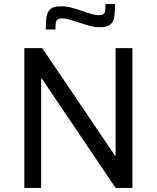

<svg xmlns="http://www.w3.org/2000/svg" viewBox="-20 -925 771 945"><path d="M99.8 0V-688H188L544.9 -160.6H548.9V-688H631.7V0H548.9L186.6 -537.2H182.6V0ZM205 -780Q205 -819.3 209.5 -844.4Q214 -869.5 230 -881.7Q245.9 -894 279 -894Q307 -894 334.3 -886.6Q361.5 -879.2 387.9 -869.8Q408.8 -862.9 428.4 -856.7Q448 -850.6 468.2 -850.6Q490.1 -850.6 494.8 -862.4Q499.4 -874.3 499.4 -905H546.5Q546.5 -866.2 542 -840.8Q537.5 -815.5 521.8 -803.2Q506.2 -791 473.1 -791Q443.1 -791 417.3 -798.9Q391.6 -806.8 364.2 -815.2Q343.3 -822.1 323.1 -828.2Q303 -834.4 283.9 -834.4Q262.4 -834.4 257.6 -822.5Q252.7 -810.7 252.7 -780Z"/></svg>

Font: Saira Thin
Style: Regular
Weight: 100
Designer: Hector Gatti with collaboration of the Omnibus-Type team
Foundry: Omnibus-Type
Version: Version 1.101